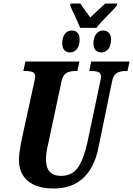

<svg xmlns="http://www.w3.org/2000/svg" viewBox="-20 -1065 759 1095"><path d="M88 -155Q88 -172 92 -201Q96 -230 100 -252L174 -591Q176 -604 178.5 -613Q181 -622 181 -628Q181 -647 166.5 -653.5Q152 -660 123 -660H113L125 -714H433L421 -660H410Q378 -660 358.5 -648.5Q339 -637 331 -602L256 -250Q242 -192 242 -157Q242 -62 328 -62Q392 -62 425 -110.5Q458 -159 478 -251L551 -597Q556 -617 556 -628Q556 -647 542 -653.5Q528 -660 499 -660H489L500 -714H719L707 -660H696Q665 -660 645.5 -648Q626 -636 619 -600L541 -221Q518 -108 454 -49Q390 10 286 10Q190 10 139 -33Q88 -76 88 -155ZM405 -979Q390 -1009 380 -1034L383 -1045H438Q445 -1033 469 -1001Q489 -974 495 -965Q519 -989 546 -1013L580 -1045H649L646 -1033Q635 -1018 598 -981Q551 -934 530 -906H437Q432 -921 405 -979ZM335 -818Q335 -851 349.5 -871Q364 -891 389 -891Q410 -891 422 -878Q434 -865 434 -840Q434 -803 418 -784.5Q402 -766 380 -766Q359 -766 347 -779Q335 -792 335 -818ZM513 -818Q513 -850 528 -870.5Q543 -891 567 -891Q588 -891 600.5 -878Q613 -865 613 -840Q613 -803 597 -784.5Q581 -766 559 -766Q537 -766 525 -779Q513 -792 513 -818Z"/></svg>

Font: Noto Serif CondExtraBold
Style: Italic
Weight: 800
Width: 3
Italic angle: -12°
Designer: Monotype Design Team
Foundry: Monotype Imaging Inc.
Version: Version 1.001